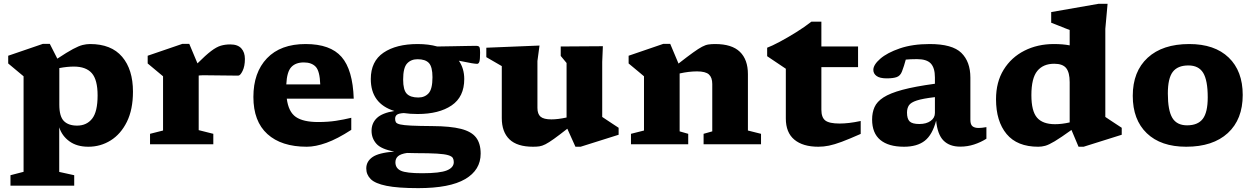

<svg xmlns="http://www.w3.org/2000/svg" viewBox="-20 -765 6652 1018"><path d="M373.5 164V219.5H35.5V164L105 146V-360.5Q95.5 -369 73.2 -387Q51 -405 23.5 -428.5V-469.5L207.5 -532.5H244L284 -454Q336 -488.5 367 -505Q398 -521.5 418.2 -526.5Q438.5 -531.5 457.5 -531.5Q570 -531.5 627.5 -464Q685 -396.5 685 -279Q685 -184.5 652.8 -119.2Q620.5 -54 566.8 -20.5Q513 13 448.5 13Q387.5 13 348 -15.8Q308.5 -44.5 294 -90V146.5ZM497.5 -259Q497.5 -342 466.8 -377Q436 -412 371.5 -412Q336 -412 294.5 -404V-210Q294.5 -147.5 318.8 -123.2Q343 -99 388.5 -99Q439.5 -99 468.5 -135.8Q497.5 -172.5 497.5 -259Z M1201 -529.5Q1240.5 -529.5 1259.5 -508.5Q1278.5 -487.5 1278.5 -452.5Q1278.5 -414 1266.2 -389Q1254 -364 1243 -364Q1195 -364 1151.8 -365Q1108.5 -366 1061.5 -366Q1043.5 -366 1033.5 -364.5V-75L1111 -55.5V0H775.5V-55.5L844.5 -73V-360.5Q835 -369 812.8 -387Q790.5 -405 763 -428.5V-469.5L947 -532.5H983.5L1027 -429Q1071 -473 1099.5 -494.5Q1128 -516 1151 -522.8Q1174 -529.5 1201 -529.5Z M1600.5 -531.5Q1731.5 -531.5 1791 -463.2Q1850.5 -395 1855.5 -242H1500.5Q1509.5 -172 1548.5 -145Q1587.5 -118 1667 -118Q1719 -118 1761.2 -124.5Q1803.5 -131 1842.5 -140.5V-76.5Q1768.5 -28.5 1710.8 -7.8Q1653 13 1606.5 13Q1472 13 1397.8 -54.2Q1323.5 -121.5 1323.5 -251Q1323.5 -380.5 1395.5 -456Q1467.5 -531.5 1600.5 -531.5ZM1591 -434Q1547 -434 1524 -408.8Q1501 -383.5 1498 -317.5H1678Q1675.5 -388.5 1653.8 -411.2Q1632 -434 1591 -434Z M2194.5 -160.5Q2154.5 -160.5 2121 -165.5Q2094.5 -164 2084.8 -156.8Q2075 -149.5 2075 -135Q2075 -124 2079.2 -116.8Q2083.5 -109.5 2101.8 -105.2Q2120 -101 2160.2 -99Q2200.5 -97 2272.5 -96.5Q2368 -96 2424 -81.8Q2480 -67.5 2504.2 -35.8Q2528.5 -4 2528.5 49.5Q2528.5 136.5 2446.5 184.5Q2364.5 232.5 2198 232.5Q2089 232.5 2029 220.2Q1969 208 1945.5 184.5Q1922 161 1922 128Q1922 91 1954.8 68Q1987.5 45 2070.5 38.5Q2001 26 1975.5 -3Q1950 -32 1950 -71.5Q1950 -112 1978 -139Q2006 -166 2071 -176.5Q1946 -215.5 1946 -346Q1946 -440 2013.5 -485.8Q2081 -531.5 2194.5 -531.5Q2252 -531.5 2298.5 -518.5Q2337 -519 2377.8 -519.8Q2418.5 -520.5 2452.2 -521.2Q2486 -522 2503.5 -522Q2518 -522 2521.8 -515.5Q2525.5 -509 2525.5 -486.5Q2525.5 -450 2521.8 -438.2Q2518 -426.5 2509.5 -426.5Q2501.5 -426.5 2480 -430Q2458.5 -433.5 2413 -443Q2441.5 -401.5 2441.5 -346Q2441.5 -251.5 2374.5 -206Q2307.5 -160.5 2194.5 -160.5ZM2198 -248Q2232 -248 2252.5 -270.5Q2273 -293 2273 -355.5Q2273 -410.5 2254.2 -430.8Q2235.5 -451 2194 -451Q2159 -451 2138.2 -428.2Q2117.5 -405.5 2117.5 -343Q2117.5 -288 2136.8 -268Q2156 -248 2198 -248ZM2076.5 95.5Q2076.5 127 2105.5 140.2Q2134.5 153.5 2218.5 153.5Q2312.5 153.5 2349.2 138.5Q2386 123.5 2386 94.5Q2386 81.5 2380.8 72.5Q2375.5 63.5 2356.5 57.8Q2337.5 52 2297 49.5Q2256.5 47 2186.5 47Q2161 47 2138 46Q2104.5 51 2090.5 63.2Q2076.5 75.5 2076.5 95.5Z M2829.5 -193Q2829.5 -160.5 2846.2 -146.2Q2863 -132 2903.5 -132Q2938.5 -132 2984 -142V-431L2953 -468.5V-518.5L3176.5 -520L3173 -437V-145Q3179 -141 3195.8 -129.8Q3212.5 -118.5 3231 -106.5Q3249.5 -94.5 3260 -87.5V-50.5L3058.5 13H3031L2988 -82.5Q2944 -48 2916.8 -28.5Q2889.5 -9 2871.8 0Q2854 9 2839.5 11Q2825 13 2806 13Q2722 13 2681.2 -26.2Q2640.5 -65.5 2640.5 -139V-414.5L2558.5 -462V-512L2840.5 -523.5L2829.5 -441.5Z M3710.5 -55.5 3756.5 -68.5V-319.5Q3756.5 -354 3738.8 -370.2Q3721 -386.5 3675.5 -386.5Q3633 -386.5 3583.5 -375.5V-68.5L3629 -55.5V0H3325.5V-55.5L3394.5 -73V-360.5Q3386.5 -367.5 3366.8 -383.8Q3347 -400 3313 -428.5V-469.5L3497 -532.5H3533.5L3577.5 -428Q3625.5 -465.5 3654.8 -486.5Q3684 -507.5 3702.5 -517.2Q3721 -527 3736.5 -529.2Q3752 -531.5 3772 -531.5Q3860.5 -531.5 3903 -490.2Q3945.5 -449 3945.5 -372V-73L4015 -55.5V0H3710.5Z M4335 -183.5Q4335 -142 4356 -126Q4377 -110 4431.5 -110Q4455 -110 4482.8 -113.2Q4510.5 -116.5 4543.5 -123.5V-55Q4482.5 -28 4443 -13.2Q4403.5 1.5 4375.2 7.2Q4347 13 4319 13Q4237 13 4191.8 -24.5Q4146.5 -62 4146.5 -137V-400.5L4047.5 -467V-512Q4072 -521 4113.8 -543.2Q4155.5 -565.5 4201 -593.8Q4246.5 -622 4282 -650H4335V-518.5H4529.5V-409H4335Z M5071.5 12.5Q5014.5 12.5 4982.5 -19.8Q4950.5 -52 4943.5 -125.5Q4923.5 -50 4883 -18.5Q4842.5 13 4773 13Q4691 13 4647.5 -23Q4604 -59 4604 -131.5Q4604 -168 4616.8 -197Q4629.5 -226 4664.2 -248.5Q4699 -271 4764.8 -288.8Q4830.5 -306.5 4937 -321V-354.5Q4937 -404.5 4915.5 -428Q4894 -451.5 4842 -451.5Q4823 -451.5 4808.5 -450.8Q4794 -450 4782.5 -449Q4773.5 -415 4762.5 -386.5Q4754 -363.5 4735 -356.5Q4716 -349.5 4681.5 -349.5Q4645 -349.5 4627.8 -362Q4610.5 -374.5 4610.5 -394.5Q4610.5 -421.5 4647.2 -453.5Q4684 -485.5 4751.2 -508.5Q4818.5 -531.5 4909.5 -531.5Q5029 -531.5 5077 -484.8Q5125 -438 5125 -353.5V-129.5Q5125 -105 5136 -95.8Q5147 -86.5 5169 -86.5Q5184.5 -86.5 5210 -91V-29.5Q5180 -10.5 5144.8 1Q5109.5 12.5 5071.5 12.5ZM4789 -168Q4789 -135 4803 -121.2Q4817 -107.5 4854.5 -107.5Q4891.5 -107.5 4914.2 -123.8Q4937 -140 4937 -166V-250Q4872.5 -242.5 4841 -232.2Q4809.5 -222 4799.2 -206.5Q4789 -191 4789 -168Z M5927.5 -50.5 5725.5 13H5698.5L5661 -76Q5604 -35 5572.2 -16Q5540.5 3 5521.8 8Q5503 13 5485 13Q5373 13 5317 -54.5Q5261 -122 5261 -239Q5261 -330 5301.5 -395.5Q5342 -461 5411.5 -496.2Q5481 -531.5 5568 -531.5Q5615.5 -531.5 5651.5 -524.5V-606Q5645.5 -608 5627.5 -615.2Q5609.5 -622.5 5588.5 -630.8Q5567.5 -639 5553.5 -644.5V-701L5805.5 -745H5852.5L5840.5 -612V-145Q5846.5 -141 5863.2 -129.8Q5880 -118.5 5898.5 -106.5Q5917 -94.5 5927.5 -87.5ZM5651.5 -329.5Q5651.5 -380.5 5633 -403.8Q5614.5 -427 5569.5 -427Q5511 -427 5479.8 -388.8Q5448.5 -350.5 5448.5 -260.5Q5448.5 -176 5478.5 -141.2Q5508.5 -106.5 5574 -106.5Q5610.5 -106.5 5651.5 -116Z M6269.5 13Q6135 13 6060.5 -58.5Q5986 -130 5986 -257Q5986 -386 6065 -458.8Q6144 -531.5 6285.5 -531.5Q6420 -531.5 6494.5 -460Q6569 -388.5 6569 -261.5Q6569 -132 6490 -59.5Q6411 13 6269.5 13ZM6274 -100.5Q6331 -100.5 6357.2 -134.8Q6383.5 -169 6383.5 -249Q6383.5 -339 6359.5 -378.5Q6335.5 -418 6281 -418Q6224 -418 6198 -383.8Q6172 -349.5 6172 -269.5Q6172 -179.5 6195.8 -140Q6219.5 -100.5 6274 -100.5Z"/></svg>

Font: Newsreader 6pt
Style: Bold
Weight: 700
Designer: Hugues Gentile
Foundry: Production Type
Version: Version 1.003; ttfautohint (v1.8.3)